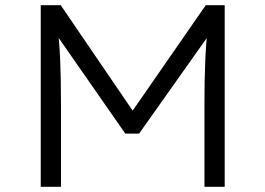

<svg xmlns="http://www.w3.org/2000/svg" viewBox="-20 -720 1023 740"><path d="M137 0V-700H214L508 -269L475 -270L773 -700H846V0H768V-323Q768 -410 771 -482.5Q774 -555 782 -628L795 -599L516 -205H463L190 -597L201 -627Q209 -558 212 -487Q215 -416 215 -323V0Z"/></svg>

Font: Lexend Exa Light
Style: Regular
Weight: 300
Designer: Bonnie Shaver-Troup, Thomas Jockin
Foundry: Lexend
Version: Version 1.007